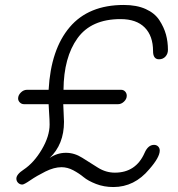

<svg xmlns="http://www.w3.org/2000/svg" viewBox="-20 -748 718 774"><path d="M437 6Q399 6 367 -6.5Q335 -19 317 -34Q299 -49 275.5 -61.5Q252 -74 228 -74Q198 -74 163 -56.5Q128 -39 102.5 -21.5Q77 -4 70 -4Q60 -4 53 -11Q46 -18 46 -28Q46 -45 75 -64Q117 -92 148.5 -145.5Q180 -199 180 -246Q180 -265 178 -292Q176 -319 176 -328H77Q67 -328 60 -335Q53 -342 53 -351Q53 -364 64 -375Q75 -386 89 -386H176Q185 -549 261 -638.5Q337 -728 479 -728Q531 -728 567.5 -711.5Q604 -695 622.5 -666.5Q641 -638 649 -609Q657 -580 657 -547Q657 -531 647 -520Q637 -509 621 -509Q597 -509 597 -542Q597 -603 563.5 -637Q530 -671 466 -671Q348 -671 292.5 -594Q237 -517 236 -386H468Q478 -386 484.5 -379Q491 -372 491 -362Q491 -349 480 -338.5Q469 -328 456 -328H235Q235 -317 236.5 -293.5Q238 -270 238 -257Q238 -166 180 -111Q210 -132 246 -132Q280 -132 311.5 -112Q343 -92 375 -72Q407 -52 443 -52Q528 -52 563 -132Q577 -164 601 -164Q611 -164 617.5 -157.5Q624 -151 624 -141Q624 -114 582 -66Q522 6 437 6Z"/></svg>

Font: Comic Neue
Style: Italic
Weight: 400
Italic angle: -12°
Designer: Craig Rozynski
Foundry: Craig Rozynski
Version: Version 2.003